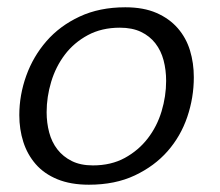

<svg xmlns="http://www.w3.org/2000/svg" viewBox="-20 -495 604 527"><path d="M324 -475Q374 -475 409.5 -459.5Q445 -444 468 -417.5Q491 -391 501.5 -356.5Q512 -322 512 -283Q512 -227 494 -174Q476 -121 440 -80Q404 -39 350 -13.5Q296 12 224 12Q174 12 137.5 -3Q101 -18 78 -44.5Q55 -71 44 -105.5Q33 -140 33 -179Q33 -234 52 -287Q71 -340 107.5 -382Q144 -424 198.5 -449.5Q253 -475 324 -475ZM235 -41Q285 -41 322.5 -61.5Q360 -82 385.5 -115Q411 -148 423.5 -189.5Q436 -231 436 -273Q436 -303 429 -329.5Q422 -356 406.5 -376Q391 -396 367 -407.5Q343 -419 309 -419Q259 -419 221 -398.5Q183 -378 158 -345Q133 -312 120.5 -270.5Q108 -229 108 -187Q108 -158 115 -131.5Q122 -105 137.5 -85Q153 -65 177 -53Q201 -41 235 -41Z"/></svg>

Font: Quattrocento Sans
Style: Italic
Weight: 400
Designer: Pablo Impallari
Foundry: Pablo Impallari, Igino Marini, Brenda Gallo
Version: Version 2.000